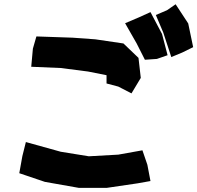

<svg xmlns="http://www.w3.org/2000/svg" viewBox="-20 -862 935 909"><path d="M152.3 -689.5 135.7 -631.8 127.9 -545.9 267.6 -540 396.5 -523.4 484.4 -505.9V-466.8L540 -452.1L602.5 -419.9L646.5 -493.2L635.7 -587.9L564.5 -656.2L431.6 -675.8L324.2 -683.6ZM102.5 -189.5 85.9 -123 71.3 -42 192.4 -1 352.5 27.3H486.3L631.8 5.9L692.4 -4.9L677.7 -82L654.3 -150.4L540 -129.9L400.4 -122.1L267.6 -143.6ZM572.3 -752 627 -656.2 666 -579.1 722.7 -583 773.4 -600.6 747.1 -701.2 692.4 -804.7 638.7 -780.3ZM717.8 -791 752.9 -708 791 -591.8 842.8 -613.3 894.5 -638.7 871.1 -751 811.5 -841.8 770.5 -813.5Z"/></svg>

Font: MaokenAssortedSans-Lite
Style: Lite
Weight: 400
Version: Version 1.400